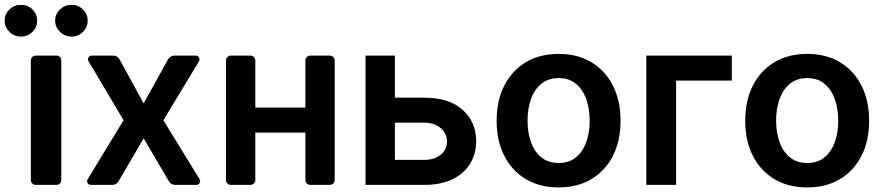

<svg xmlns="http://www.w3.org/2000/svg" viewBox="-64 -780 3730 810"><path d="M66.1 -20.6V-524.5Q66.1 -533.4 72.1 -539.4Q78.1 -545.5 87 -545.5H174Q182.5 -545.5 188.6 -539.4Q194.6 -533.4 194.6 -524.5V-20.6Q194.6 -12.1 188.6 -6Q182.5 0 174 0H87Q78.1 0 72.1 -6Q66.1 -12.1 66.1 -20.6ZM-44.4 -692.5Q-44.4 -720.9 -24 -740.2Q-3.6 -759.6 24.5 -759.6Q53.3 -759.6 73 -740.2Q92.7 -720.9 92.7 -692.5Q92.7 -665.5 73 -645.6Q53.3 -625.7 24.5 -625.7Q-3.6 -625.7 -24 -645.6Q-44.4 -665.5 -44.4 -692.5ZM168.7 -692.5Q168.7 -720.9 189.1 -740.2Q209.5 -759.6 237.6 -759.6Q266.3 -759.6 286 -740.2Q305.8 -720.9 305.8 -692.5Q305.8 -665.5 286 -645.6Q266.3 -625.7 237.6 -625.7Q209.5 -625.7 189.1 -645.6Q168.7 -665.5 168.7 -692.5Z M303.3 -15.6Q303.3 -19.9 305.8 -23.8L457 -272.4Q457.4 -272.4 457.4 -272.7Q457.4 -273.1 457 -273.4L309.3 -522Q307.2 -525.9 307.2 -529.8Q307.2 -536.2 311.6 -540.8Q316.1 -545.5 322.8 -545.5H413.4Q421.9 -545.5 429.3 -541Q436.8 -536.6 440.7 -529.1L540.8 -345.9Q541.9 -344.8 543 -345.9L644.9 -529.5Q648.8 -536.9 656.2 -541.2Q663.7 -545.5 672.2 -545.5H762.1Q768.8 -545.5 773.3 -540.8Q777.7 -536.2 777.7 -529.8Q777.7 -525.6 775.6 -521.7L625.7 -273.4Q625 -272.7 625.7 -272L778.1 -23.8Q780.5 -20.2 780.5 -15.6Q780.5 -9.2 775.9 -4.6Q771.3 0 764.9 0H675.1Q666.9 0 659.6 -4.1Q652.3 -8.2 648.4 -15.3L543 -195Q541.9 -196 541.2 -195L436.4 -15.6Q432.5 -8.5 425.2 -4.3Q418 0 409.8 0H318.9Q312.5 0 307.9 -4.6Q303.3 -9.2 303.3 -15.6Z M889.2 -20.6V-524.9Q889.2 -533.4 895.4 -539.4Q901.6 -545.5 910.2 -545.5H992.5Q1001.1 -545.5 1007.1 -539.4Q1013.1 -533.4 1013.1 -524.9V-326H1224.4V-524.9Q1224.4 -533.4 1230.6 -539.4Q1236.9 -545.5 1245.4 -545.5H1327.4Q1335.9 -545.5 1342 -539.4Q1348 -533.4 1348 -524.9V-20.6Q1348 -12.1 1342 -6Q1335.9 0 1327.4 0H1245.4Q1236.9 0 1230.6 -6Q1224.4 -12.1 1224.4 -20.6V-220.5H1013.1V-20.6Q1013.1 -12.1 1007.1 -6Q1001.1 0 992.5 0H910.2Q901.6 0 895.4 -6Q889.2 -12.1 889.2 -20.6Z M1478 -545.5H1601.9V-105.5H1725.9Q1767.8 -105.5 1794.7 -127Q1821.7 -148.4 1821.7 -182.2Q1821.7 -217.7 1794.7 -240.1Q1767.8 -262.4 1725.9 -262.4H1565V-367.9H1725.9Q1830.3 -367.9 1887.4 -317.1Q1944.6 -266.3 1945 -183.9Q1944.6 -130.3 1918.9 -88.8Q1893.1 -47.2 1844.3 -23.6Q1795.5 0 1725.9 0H1478Z M2031.2 -270.6Q2031.2 -355.1 2063.4 -418.7Q2095.5 -482.2 2154.1 -517.4Q2212.7 -552.6 2292.6 -552.6Q2372.5 -552.6 2431.1 -517.4Q2489.7 -482.2 2521.8 -418.7Q2554 -355.1 2554 -270.6Q2554 -186.1 2521.8 -122.9Q2489.7 -59.7 2431.1 -24.5Q2372.5 10.7 2292.6 10.7Q2212.7 10.7 2154.1 -24.5Q2095.5 -59.7 2063.4 -122.9Q2031.2 -186.1 2031.2 -270.6ZM2423.7 -271Q2423.7 -321 2409.3 -361.7Q2394.9 -402.3 2365.8 -426.5Q2336.6 -450.6 2293.3 -450.6Q2248.9 -450.6 2219.6 -426.5Q2190.3 -402.3 2176 -361.7Q2161.6 -321 2161.6 -271Q2161.6 -221.2 2176 -180.8Q2190.3 -140.3 2219.6 -116.3Q2248.9 -92.3 2293.3 -92.3Q2336.6 -92.3 2365.8 -116.3Q2394.9 -140.3 2409.3 -180.8Q2423.7 -221.2 2423.7 -271Z M2662.6 -545.5H3023.4V-440H2788.4V0H2662.6Z M3079.9 -270.6Q3079.9 -355.1 3112 -418.7Q3144.2 -482.2 3202.8 -517.4Q3261.4 -552.6 3341.3 -552.6Q3421.2 -552.6 3479.8 -517.4Q3538.4 -482.2 3570.5 -418.7Q3602.6 -355.1 3602.6 -270.6Q3602.6 -186.1 3570.5 -122.9Q3538.4 -59.7 3479.8 -24.5Q3421.2 10.7 3341.3 10.7Q3261.4 10.7 3202.8 -24.5Q3144.2 -59.7 3112 -122.9Q3079.9 -186.1 3079.9 -270.6ZM3472.3 -271Q3472.3 -321 3457.9 -361.7Q3443.5 -402.3 3414.4 -426.5Q3385.3 -450.6 3342 -450.6Q3297.6 -450.6 3268.3 -426.5Q3239 -402.3 3224.6 -361.7Q3210.2 -321 3210.2 -271Q3210.2 -221.2 3224.6 -180.8Q3239 -140.3 3268.3 -116.3Q3297.6 -92.3 3342 -92.3Q3385.3 -92.3 3414.4 -116.3Q3443.5 -140.3 3457.9 -180.8Q3472.3 -221.2 3472.3 -271Z"/></svg>

Font: DeltaSans SemiBold
Style: Regular
Weight: 600
Designer: Rasmus Andersson
Foundry: rsms
Version: Version 3.012